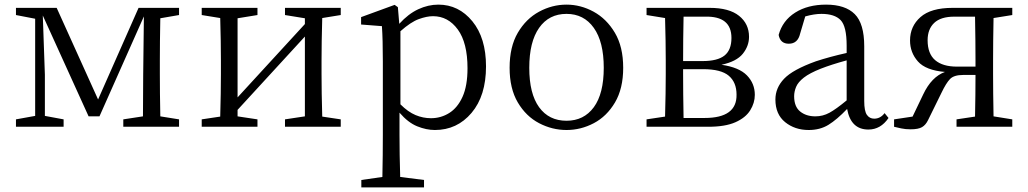

<svg xmlns="http://www.w3.org/2000/svg" viewBox="-20 -548 4445 830"><path d="M754 -483 673 -469Q671 -364 671 -286V-228Q671 -150 673 -45L754 -32V0H513V-32L598 -45L599 -225L602 -477L410 -45H363L165 -481L174 -225V-47L255 -32V0H49V-32L132 -47V-467L49 -483V-514H225L404 -118L579 -514H754Z M1453 -483 1373 -470Q1370 -364 1370 -286V-228Q1370 -150 1373 -44L1453 -32V0H1212V-32L1298 -45V-390L1007 -73V-45L1093 -32V0H852V-32L932 -44Q935 -150 935 -228V-286Q935 -366 932 -470L852 -483V-514H1093V-483L1007 -469V-127L1298 -444V-469L1212 -483V-514H1453Z M1711 -413V-97Q1744 -64 1776.5 -50.5Q1809 -37 1843 -37Q1886 -37 1922 -59.5Q1958 -82 1979.5 -129.5Q2001 -177 2001 -253Q2001 -363 1959 -420.5Q1917 -478 1852 -478Q1825 -478 1790.5 -465.5Q1756 -453 1711 -413ZM1700 -517 1706 -445Q1745 -488 1788 -508Q1831 -528 1875 -528Q1963 -528 2022 -456Q2081 -384 2081 -261Q2081 -134 2018.5 -60Q1956 14 1860 14Q1823 14 1783.5 -2Q1744 -18 1707 -61V32Q1707 119 1710 217L1813 230V262H1542V230L1633 217Q1635 122 1635 34V-282Q1635 -378 1631 -435L1541 -442V-474L1686 -527Z M2429 14Q2367 14 2310.5 -15.5Q2254 -45 2218.5 -105Q2183 -165 2183 -255Q2183 -346 2218.5 -406.5Q2254 -467 2310.5 -497.5Q2367 -528 2429 -528Q2490 -528 2546 -497.5Q2602 -467 2638 -406.5Q2674 -346 2674 -255Q2674 -165 2638.5 -105Q2603 -45 2547 -15.5Q2491 14 2429 14ZM2429 -26Q2504 -26 2547 -84.5Q2590 -143 2590 -255Q2590 -367 2547 -427.5Q2504 -488 2429 -488Q2353 -488 2310.5 -427.5Q2268 -367 2268 -255Q2268 -143 2310.5 -84.5Q2353 -26 2429 -26Z M2935 -38H3026Q3166 -38 3164 -139Q3164 -192 3130.5 -220.5Q3097 -249 3019 -249H2933V-228Q2933 -147 2935 -38ZM3028 -476H2935Q2933 -379 2933 -284H3017Q3082 -284 3112 -308Q3142 -332 3142 -384Q3142 -479 3028 -476ZM2775 -514H3048Q3132 -514 3175 -479.5Q3218 -445 3218 -389Q3218 -349 3191 -315.5Q3164 -282 3099 -268Q3175 -257 3209 -222Q3243 -187 3243 -138Q3243 -103 3223 -71Q3203 -39 3159 -19.5Q3115 0 3042 0H2775V-32L2855 -44Q2858 -150 2858 -228V-286Q2858 -366 2855 -470L2775 -483Z M3640 -114V-287Q3574 -269 3528 -251Q3480 -232 3455 -212.5Q3430 -193 3421.5 -172.5Q3413 -152 3413 -132Q3413 -87 3439 -66Q3465 -45 3505 -45Q3537 -45 3565.5 -60.5Q3594 -76 3640 -114ZM3804 -59 3821 -38Q3787 12 3734 12Q3658 12 3642 -77Q3598 -31 3561.5 -8.5Q3525 14 3476 14Q3416 14 3374 -20Q3332 -54 3332 -118Q3332 -168 3369.5 -207.5Q3407 -247 3507 -283Q3568 -303 3640 -319V-351Q3640 -434 3614 -461Q3588 -488 3531 -488Q3500 -488 3461 -477L3439 -403Q3429 -359 3390 -359Q3353 -359 3346 -397Q3363 -459 3417.5 -493.5Q3472 -528 3551 -528Q3634 -528 3675 -487Q3716 -446 3716 -348V-111Q3716 -68 3727.5 -51.5Q3739 -35 3759 -35Q3786 -35 3804 -59Z M4117 -260H4197V-286Q4197 -369 4195 -476H4105Q4047 -476 4018.5 -449Q3990 -422 3990 -374Q3990 -316 4022.5 -288Q4055 -260 4117 -260ZM4356 -483 4275 -470Q4273 -366 4273 -286V-228Q4273 -150 4275 -45L4356 -32V0H4115V-32L4195 -44Q4197 -142 4197 -224H4144Q4104 -224 4087 -206.5Q4070 -189 4050 -147L3992 -29Q3982 -8 3966 1.5Q3950 11 3916 11Q3894 11 3875.5 7Q3857 3 3845 0V-32L3925 -44L3971 -140Q4007 -216 4065 -237Q3982 -244 3948 -282.5Q3914 -321 3914 -373Q3914 -434 3959 -474Q4004 -514 4098 -514H4356Z"/></svg>

Font: Han-Nom Khai
Style: Regular
Weight: 400
Version: Version 1.200;June 22, 2023;FontCreator 14.0.0.2814 64-bit